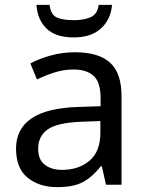

<svg xmlns="http://www.w3.org/2000/svg" viewBox="-20 -760 601 790"><path d="M288 -545Q386 -545 433 -502Q480 -459 480 -365V0H416L399 -76H395Q360 -32 321.5 -11Q283 10 215 10Q142 10 94 -28.5Q46 -67 46 -149Q46 -229 109 -272.5Q172 -316 303 -320L394 -323V-355Q394 -422 365 -448Q336 -474 283 -474Q241 -474 203 -461.5Q165 -449 132 -433L105 -499Q140 -518 188 -531.5Q236 -545 288 -545ZM393 -262 314 -259Q214 -255 175.5 -227Q137 -199 137 -148Q137 -103 164.5 -82Q192 -61 235 -61Q303 -61 348 -98.5Q393 -136 393 -214ZM441 -740Q436 -680 395.5 -643Q355 -606 283 -606Q209 -606 171.5 -642.5Q134 -679 130 -740H184Q189 -699 214 -688Q239 -677 285 -677Q324 -677 352.5 -689Q381 -701 386 -740Z"/></svg>

Font: Noto Sans IKEA
Style: Regular
Weight: 400
Designer: Monotype Design Team
Foundry: Monotype Imaging Inc.
Version: Version 2.001